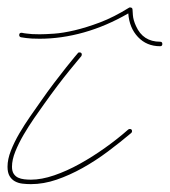

<svg xmlns="http://www.w3.org/2000/svg" viewBox="-62 -485 446 503"><path d="M18.9 -2.6Q7.8 -2.6 -3.3 -3.9Q-14.3 -5.2 -23.1 -10.1Q-31.9 -15 -37.1 -24.1Q-42.3 -33.2 -42.3 -48.2Q-42.3 -67.7 -33.5 -90.2Q-24.7 -112.6 -11.4 -135.4Q2 -158.2 16.9 -179.7Q31.9 -201.2 44.3 -218.8Q61.8 -244.1 79.1 -266.9Q96.4 -289.7 110.4 -307.3Q124.3 -324.9 133.1 -335.3Q141.9 -345.7 141.9 -345.7Q142.6 -347.7 146.5 -347.7Q152.3 -347.7 152.3 -341.8Q152.3 -340.5 151 -337.9Q151 -337.9 142.3 -327.5Q133.5 -317.1 119.5 -299.8Q105.5 -282.6 88.2 -259.8Q71 -237 53.4 -212.2Q41.7 -196 27.3 -175.1Q13 -154.3 0 -132.2Q-13 -110 -21.8 -88.2Q-30.6 -66.4 -30.6 -48.2Q-30.6 -36.5 -26 -29.6Q-21.5 -22.8 -14.3 -19.5Q-7.2 -16.3 1.6 -15.3Q10.4 -14.3 18.9 -14.3Q46.9 -14.3 80.1 -25.7Q113.3 -37.1 146.8 -55.7Q180.3 -74.2 213.2 -97.7Q246.1 -121.1 274.1 -145.8Q276.7 -147.1 278 -147.1Q283.9 -147.1 283.9 -141.3Q283.9 -138.7 281.9 -136.7Q252.6 -112 220.4 -87.9Q188.2 -63.8 154.3 -44.9Q120.4 -26 86.3 -14.3Q52.1 -2.6 18.9 -2.6ZM357.4 -363.9Q322.3 -363.9 299.5 -388Q276.7 -412.1 274.1 -449.9Q216.8 -416.7 157.9 -400.1Q99 -383.5 41.7 -383.5Q18.9 -383.5 6.2 -385.4Q-6.5 -387.4 -7.2 -387.4Q-11.7 -388.7 -11.7 -393.2Q-11.7 -399.1 -5.9 -399.1H-4.6Q0.7 -397.8 7.8 -397.1Q19.5 -395.2 41.7 -395.2Q56 -395.2 79.4 -396.8Q102.9 -398.4 133.5 -405.6Q164.1 -412.8 200.2 -426.4Q236.3 -440.1 276 -464.8Q276.7 -465.5 278.6 -465.5Q285.2 -465.5 285.2 -459.6Q285.2 -459 286.1 -445.6Q287.1 -432.3 294.3 -416.7Q312.5 -375.7 357.4 -375.7Q363.3 -375.7 363.3 -369.8Q363.3 -363.9 357.4 -363.9Z"/></svg>

Font: League Script
Style: League Script
Weight: 400
Foundry: Haley Fiege
Version: Version 1.001